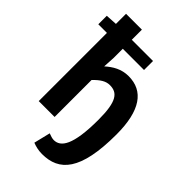

<svg xmlns="http://www.w3.org/2000/svg" viewBox="-264 -793 1087 1087"><g transform="rotate(45 279.5 -250.0)"><path d="M71 -546V0H198V-296C233 -332 260 -349 292 -349C353 -349 385 -311 385 -165C385 41 342 96 287 96C275 96 260 91 244 85L220 184C240 192 266 199 296 199C432 199 516 112 516 -178C516 -368 451 -460 331 -460C274 -460 231 -434 194 -401L198 -472V-546H368V-618H198V-699H71V-618L2 -614V-546Z"/></g></svg>

Font: Source Sans Pro SemBd
Style: Regular
Weight: 700
Designer: Paul D. Hunt
Foundry: Adobe Systems Incorporated
Version: Version 2.020;PS 2.0;hotconv 1.0.86;makeotf.lib2.5.63406